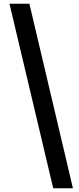

<svg xmlns="http://www.w3.org/2000/svg" viewBox="-20 -830 426 1032"><path d="M266 182 31 -810H138L372 182Z"/></svg>

Font: Noto Sans HK Thin ExtraBold
Style: Regular
Weight: 800
Version: Version 2.004-H2;hotconv 1.0.118;makeotfexe 2.5.65603